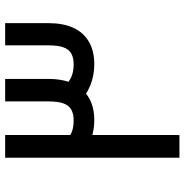

<svg xmlns="http://www.w3.org/2000/svg" viewBox="-6 -694 699 726"><g transform="rotate(-90 343.0 -330.5)"><path d="M464 -323Q420 -323 382.5 -338.5Q345 -354 319 -382L381 -435Q398 -417 417.5 -409Q437 -401 463 -401Q488 -401 504 -410Q520 -419 527.5 -439.5Q535 -460 535 -496V-660H619V-496Q619 -441 601.5 -402.5Q584 -364 549 -343.5Q514 -323 464 -323ZM110 -1V-660H196V-1ZM252 -323Q215 -323 182.5 -334.5Q150 -346 127 -366L180 -425Q195 -412 212 -406.5Q229 -401 251 -401Q276 -401 292 -410Q308 -419 315.5 -439.5Q323 -460 323 -496V-660H408V-496Q408 -441 390 -402.5Q372 -364 337 -343.5Q302 -323 252 -323Z"/></g></svg>

Font: Cairo Play Medium
Style: Regular
Weight: 500
Version: Version 3.119